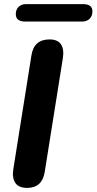

<svg xmlns="http://www.w3.org/2000/svg" viewBox="-20 -906 470 935"><path d="M112 9Q71 9 54.5 -15.5Q38 -40 45 -83L133 -636Q145 -714 221 -714Q261 -714 277 -690Q293 -666 286 -622L198 -70Q186 9 112 9ZM103 -801Q57 -801 57 -837Q57 -859 70.5 -872.5Q84 -886 108 -886H384Q430 -886 430 -851Q430 -828 416.5 -814.5Q403 -801 379 -801Z"/></svg>

Font: Nunito ExtraBold
Style: Italic
Weight: 800
Italic angle: -9°
Designer: Vernon Adams
Foundry: Vernon Adams
Version: Version 3.601; ttfautohint (v1.8.2.53-6de2)